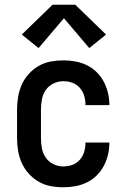

<svg xmlns="http://www.w3.org/2000/svg" viewBox="-20 -783 540 811"><path d="M247 8Q220 8 193.5 3Q167 -2 143.5 -15.5Q120 -29 101.5 -49.5Q83 -70 72 -94.5Q61 -119 56.5 -146Q52 -173 52 -200V-320Q52 -347 56.5 -374Q61 -401 72 -425.5Q83 -450 101.5 -470.5Q120 -491 143.5 -504.5Q167 -518 193.5 -523Q220 -528 247 -528Q273 -528 298 -523.5Q323 -519 346 -508Q369 -497 387.5 -479Q406 -461 418 -438.5Q430 -416 436 -391Q442 -366 442 -341Q442 -341 442 -340.5Q442 -340 442 -339H341Q341 -339 341 -339.5Q341 -340 341 -340Q341 -360 335.5 -378.5Q330 -397 317 -412Q304 -427 285.5 -433.5Q267 -440 247 -440Q226 -440 206 -430.5Q186 -421 173.5 -403Q161 -385 157 -363.5Q153 -342 153 -320V-200Q153 -178 157 -156.5Q161 -135 173.5 -117Q186 -99 206 -89.5Q226 -80 247 -80Q267 -80 285.5 -86.5Q304 -93 317 -108Q330 -123 335.5 -141.5Q341 -160 341 -180Q341 -180 341 -180.5Q341 -181 341 -181H442Q442 -180 442 -179.5Q442 -179 442 -179Q442 -154 436 -129Q430 -104 418 -81.5Q406 -59 387.5 -41Q369 -23 346 -12Q323 -1 298 3.5Q273 8 247 8ZM143 -580 72 -637 202 -763H298L428 -637L357 -580L250 -706Z"/></svg>

Font: Zed Mono Semibold
Style: Regular
Weight: 600
Monospace: yes
Designer: Belleve Invis
Foundry: Belleve Invis
Version: Version 1.0.0; ttfautohint (v1.8.4)